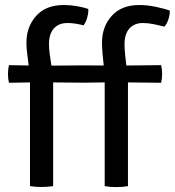

<svg xmlns="http://www.w3.org/2000/svg" viewBox="-20 -760 714 784"><path d="M502.5 0Q481 4 454.5 4Q429 4 407.5 0V-423.5L332 -422.5H309.5L197 -423.5V0Q174 3.5 149.5 3.5Q138.5 3.5 126.5 2.8Q114.5 2 102.5 0V-423.5L16.5 -422Q12.5 -440 12.5 -458Q12.5 -475 16.5 -494L97 -492.5Q94 -517.5 91 -541Q88 -564.5 88 -585.5Q88 -651 127.8 -695.2Q167.5 -739.5 240.5 -739.5Q267.5 -739.5 294.5 -734.8Q321.5 -730 340.5 -723.5Q341.5 -707 335.8 -687.2Q330 -667.5 321 -656.5Q306.5 -660.5 289.8 -663.2Q273 -666 255 -666Q220 -666 200 -643.8Q180 -621.5 180 -580Q180 -559.5 183.2 -537.5Q186.5 -515.5 190 -492L309.5 -493H332L403.5 -492.5Q401 -517 398.8 -540.5Q396.5 -564 396.5 -585.5Q396.5 -651 436.2 -695.2Q476 -739.5 549 -739.5Q581 -739.5 616 -732.2Q651 -725 673.5 -716.5Q673.5 -699 667.5 -680.5Q661.5 -662 651 -651Q631 -656.5 608 -661.2Q585 -666 563.5 -666Q528.5 -666 508.5 -643.8Q488.5 -621.5 488.5 -580Q488.5 -559.5 490.8 -537.5Q493 -515.5 496 -492.5L638 -494Q642 -475.5 642 -458Q642 -439 638 -422L502.5 -423.5Z"/></svg>

Font: Signika Negative SC
Style: Regular
Weight: 400
Designer: Anna Giedryś
Foundry: Anna Giedryś
Version: Version 2.000; ttfautohint (v1.8.3) -l 8 -r 50 -G 200 -x 9 -